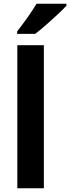

<svg xmlns="http://www.w3.org/2000/svg" viewBox="-20 -1000 373 1020"><path d="M213 0H72V-760H213ZM333 -970Q317 -952 287 -924Q257 -896 224.5 -867.5Q192 -839 167 -820H71V-833Q96 -865 125 -905.5Q154 -946 174 -980H333Z"/></svg>

Font: Noto Sans Gujarati UI SemiCondensed
Style: Bold
Weight: 700
Width: 4
Designer: Jelle Bosma - Monotype Design Team, Universal Thirst
Foundry: Monotype Imaging Inc.
Version: Version 2.106; ttfautohint (v1.8.4.7-5d5b)